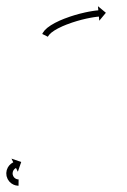

<svg xmlns="http://www.w3.org/2000/svg" viewBox="-27 -557 404 610"><path d="M108.8 -452.1C108.2 -451.1 107.7 -450.1 107.2 -449.1L125.1 -440.2C125.5 -441 125.9 -441.7 126.3 -442.5C126.3 -442.5 126.2 -442.4 126.2 -442.3C126.1 -442.2 126 -442 126 -442C127.1 -443.8 128.5 -445.6 129.8 -447.2C129.8 -447.2 129.7 -447.1 129.6 -447C129.5 -446.9 129.4 -446.7 129.4 -446.7C131.5 -449 133.8 -451.2 136.2 -453.3C136.2 -453.3 136.1 -453.2 136 -453.1C135.9 -453 135.8 -453 135.8 -453C138.9 -455.4 142.1 -457.7 145.4 -459.9C145.4 -459.9 145.3 -459.9 145.3 -459.8C145.2 -459.8 145.1 -459.7 145.1 -459.7C149 -462.1 153 -464.4 157 -466.6C157 -466.6 157 -466.6 156.9 -466.6C156.9 -466.5 156.8 -466.5 156.8 -466.5C161.3 -468.8 165.9 -471 170.5 -473.1C170.5 -473.1 170.5 -473.1 170.4 -473.1C170.4 -473.1 170.3 -473.1 170.3 -473.1C175.3 -475.2 180.3 -477.3 185.3 -479.3C185.3 -479.3 185.3 -479.3 185.2 -479.3C185.2 -479.2 185.2 -479.2 185.2 -479.2C190.4 -481.2 195.6 -483.1 200.9 -484.9C200.9 -484.9 200.8 -484.9 200.8 -484.9C200.8 -484.9 200.7 -484.9 200.7 -484.9C206 -486.6 211.3 -488.3 216.6 -489.9C216.6 -489.9 216.6 -489.9 216.6 -489.9C216.5 -489.9 216.5 -489.9 216.5 -489.9C221.7 -491.4 226.8 -492.8 232 -494.2C232 -494.2 232 -494.2 232 -494.2C232 -494.2 231.9 -494.2 231.9 -494.2C236.8 -495.4 241.7 -496.6 246.6 -497.7C246.6 -497.7 246.6 -497.7 246.6 -497.7C246.5 -497.7 246.5 -497.7 246.5 -497.7C250.9 -498.7 255.3 -499.6 259.8 -500.4C259.8 -500.4 259.7 -500.4 259.7 -500.4C259.7 -500.4 259.7 -500.4 259.7 -500.4C263.4 -501.1 267.2 -501.7 271 -502.3C271 -502.3 270.9 -502.3 270.9 -502.3C270.9 -502.3 270.9 -502.3 270.9 -502.3C273.8 -502.7 276.7 -503.1 279.6 -503.5C279.6 -503.5 279.6 -503.5 279.6 -503.5C279.6 -503.5 279.5 -503.5 279.5 -503.5C281.4 -503.7 283.3 -503.9 285.2 -504.1C285.2 -504.1 285.2 -504.1 285.2 -504.1C285.2 -504.1 285.2 -504.1 285.2 -504.1C285.9 -504.2 286.5 -504.2 287.2 -504.3L288.4 -491.2L309.4 -516.4L284.2 -537.3L285.4 -524.2C284.7 -524.2 284 -524.1 283.3 -524C283.3 -524 283.3 -524 283.3 -524C283.3 -524 283.2 -524 283.2 -524C281.2 -523.8 279.2 -523.6 277.2 -523.4C277.2 -523.4 277.2 -523.4 277.2 -523.4C277.2 -523.4 277.2 -523.4 277.2 -523.4C274.1 -523 271 -522.5 268 -522.1C268 -522.1 267.9 -522.1 267.9 -522.1C267.9 -522.1 267.9 -522.1 267.9 -522.1C263.9 -521.5 260 -520.8 256.1 -520.1C256.1 -520.1 256.1 -520.1 256.1 -520.1C256 -520.1 256 -520.1 256 -520.1C251.4 -519.2 246.8 -518.2 242.3 -517.3C242.3 -517.3 242.2 -517.3 242.2 -517.2C242.2 -517.2 242.2 -517.2 242.2 -517.2C237.1 -516.1 232.1 -514.9 227 -513.6C227 -513.6 227 -513.6 227 -513.6C226.9 -513.6 226.9 -513.6 226.9 -513.6C221.6 -512.1 216.2 -510.7 210.9 -509.1C210.9 -509.1 210.9 -509.1 210.9 -509.1C210.8 -509.1 210.8 -509.1 210.8 -509.1C205.3 -507.4 199.9 -505.7 194.4 -503.9C194.4 -503.9 194.4 -503.9 194.4 -503.8C194.3 -503.8 194.3 -503.8 194.3 -503.8C188.9 -501.9 183.4 -500 178.1 -497.9C178.1 -497.9 178 -497.9 178 -497.9C178 -497.9 177.9 -497.9 177.9 -497.9C172.7 -495.8 167.5 -493.6 162.3 -491.4C162.3 -491.4 162.3 -491.4 162.3 -491.4C162.2 -491.3 162.2 -491.3 162.2 -491.3C157.3 -489.1 152.5 -486.7 147.7 -484.3C147.7 -484.3 147.6 -484.3 147.6 -484.2C147.5 -484.2 147.5 -484.2 147.5 -484.2C143.1 -481.8 138.8 -479.3 134.6 -476.7C134.6 -476.7 134.5 -476.7 134.4 -476.6C134.4 -476.6 134.3 -476.5 134.3 -476.5C130.6 -474 126.9 -471.4 123.4 -468.7C123.4 -468.7 123.3 -468.6 123.2 -468.5C123.1 -468.4 123 -468.4 123 -468.4C120.1 -465.8 117.3 -463.1 114.6 -460.3C114.6 -460.3 114.5 -460.1 114.4 -460C114.3 -459.9 114.2 -459.8 114.2 -459.8C112.4 -457.5 110.6 -455.1 109 -452.6C109 -452.6 109 -452.4 108.9 -452.3C108.8 -452.2 108.8 -452.1 108.8 -452.1ZM30.9 33C31.3 33 31.6 33 31.9 33L32.1 13C31.8 13 31.6 13 31.3 13C31.3 13 31.4 13 31.4 13C31.5 13 31.5 13 31.5 13C30.9 13 30.3 12.9 29.6 12.9C29.6 12.9 29.7 12.9 29.8 12.9C29.9 12.9 30 12.9 30 12.9C29 12.8 28 12.6 27.1 12.4C27.1 12.4 27.2 12.4 27.3 12.4C27.4 12.5 27.6 12.5 27.6 12.5C26.3 12.1 25.1 11.7 23.9 11.2C23.9 11.2 24.1 11.3 24.2 11.4C24.4 11.4 24.5 11.5 24.5 11.5C23.1 10.8 21.8 10.1 20.6 9.2C20.6 9.2 20.7 9.3 20.9 9.4C21 9.5 21.1 9.6 21.1 9.6C19.8 8.6 18.6 7.4 17.4 6.2C17.4 6.2 17.5 6.4 17.7 6.5C17.8 6.7 17.9 6.8 17.9 6.8C16.8 5.4 15.8 3.9 14.9 2.3C14.9 2.3 15 2.5 15.1 2.7C15.2 2.9 15.3 3.1 15.3 3.1C14.5 1.4 13.8 -0.4 13.4 -2.2C13.4 -2.2 13.4 -2 13.4 -1.8C13.5 -1.6 13.5 -1.4 13.5 -1.4C13.2 -3.2 13 -5.1 13 -7C13 -7 13 -6.8 13 -6.6C13 -6.4 13 -6.2 13 -6.2C13.1 -8 13.4 -9.8 13.8 -11.5C13.8 -11.5 13.7 -11.3 13.7 -11.1C13.6 -10.9 13.6 -10.8 13.6 -10.8C14.1 -12.4 14.7 -13.9 15.5 -15.5C15.5 -15.5 15.4 -15.3 15.3 -15.1C15.2 -15 15.1 -14.8 15.1 -14.8C15.9 -16.1 16.8 -17.4 17.7 -18.6C17.7 -18.6 17.6 -18.5 17.5 -18.3C17.4 -18.2 17.3 -18.1 17.3 -18.1C18.2 -19 19.1 -20 20 -20.8C20 -20.8 19.9 -20.7 19.8 -20.6C19.7 -20.6 19.6 -20.5 19.6 -20.5C20.4 -21.1 21.2 -21.7 22 -22.2C22 -22.2 22 -22.2 21.9 -22.1C21.8 -22.1 21.7 -22 21.7 -22C22.3 -22.4 22.8 -22.7 23.4 -23C23.4 -23 23.4 -22.9 23.3 -22.9C23.3 -22.9 23.2 -22.9 23.2 -22.9C23.5 -23 23.7 -23.1 23.9 -23.2L29.7 -11.4L40.4 -42.3L9.5 -53.1L15.2 -41.2C14.9 -41.1 14.6 -40.9 14.3 -40.8C14.3 -40.8 14.3 -40.8 14.2 -40.7C14.2 -40.7 14.1 -40.7 14.1 -40.7C13.2 -40.2 12.3 -39.7 11.5 -39.2C11.5 -39.2 11.4 -39.1 11.3 -39.1C11.2 -39 11.1 -39 11.1 -39C9.8 -38.1 8.5 -37.2 7.3 -36.2C7.3 -36.2 7.2 -36.1 7.1 -36C7 -36 6.9 -35.9 6.9 -35.9C5.3 -34.5 3.9 -33.1 2.5 -31.5C2.5 -31.5 2.4 -31.4 2.3 -31.3C2.2 -31.2 2.1 -31.1 2.1 -31.1C0.6 -29.1 -0.8 -27.1 -2.1 -25C-2.1 -25 -2.2 -24.9 -2.2 -24.7C-2.3 -24.6 -2.4 -24.4 -2.4 -24.4C-3.6 -22 -4.6 -19.4 -5.5 -16.8C-5.5 -16.8 -5.5 -16.6 -5.6 -16.5C-5.6 -16.3 -5.7 -16.1 -5.7 -16.1C-6.3 -13.3 -6.8 -10.4 -7 -7.5C-7 -7.5 -7 -7.3 -7 -7.1C-7 -6.9 -7 -6.7 -7 -6.7C-7 -3.8 -6.7 -0.8 -6.2 2.1C-6.2 2.1 -6.1 2.3 -6.1 2.5C-6 2.7 -6 2.9 -6 2.9C-5.2 5.8 -4.2 8.7 -2.9 11.4C-2.9 11.4 -2.8 11.6 -2.7 11.8C-2.6 11.9 -2.6 12.1 -2.6 12.1C-1.1 14.7 0.5 17.1 2.3 19.3C2.3 19.3 2.5 19.5 2.6 19.6C2.7 19.8 2.8 19.9 2.8 19.9C4.7 21.9 6.7 23.8 8.9 25.4C8.9 25.4 9 25.5 9.2 25.6C9.3 25.7 9.5 25.9 9.5 25.9C11.5 27.2 13.6 28.4 15.8 29.5C15.8 29.5 15.9 29.6 16.1 29.6C16.2 29.7 16.4 29.8 16.4 29.8C18.3 30.5 20.2 31.2 22.2 31.8C22.2 31.8 22.3 31.8 22.5 31.8C22.6 31.9 22.7 31.9 22.7 31.9C24.2 32.2 25.8 32.5 27.4 32.7C27.4 32.7 27.5 32.7 27.5 32.7C27.6 32.8 27.7 32.8 27.7 32.8C28.7 32.9 29.7 32.9 30.7 33C30.7 33 30.8 33 30.8 33C30.9 33 30.9 33 30.9 33Z"/></svg>

Font: FRB American Cursive Just Arrows Medium
Style: Italic
Weight: 500
Italic angle: -25°
Version: Version 2.0;Modular Font Editor K font №1